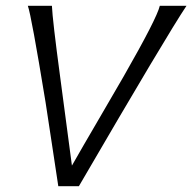

<svg xmlns="http://www.w3.org/2000/svg" viewBox="-20 -642 663 662"><path d="M531 -622H623Q556 -522 252 0H181Q174 -47 159 -145.5Q144 -244 137 -290Q88 -589 76 -622H159Q161 -574 187 -380Q228 -73 228 -71Q262 -131 325.5 -239.5Q389 -348 406 -378Q521 -579 531 -622Z"/></svg>

Font: GFS Neohellenic Rg
Style: Italic
Weight: 400
Italic angle: -12°
Designer: Takis Katsoulidis and George D. Matthiopoulos
Foundry: Takis Katsoulidis and George D. Matthiopoulos
Version: Version 1.0